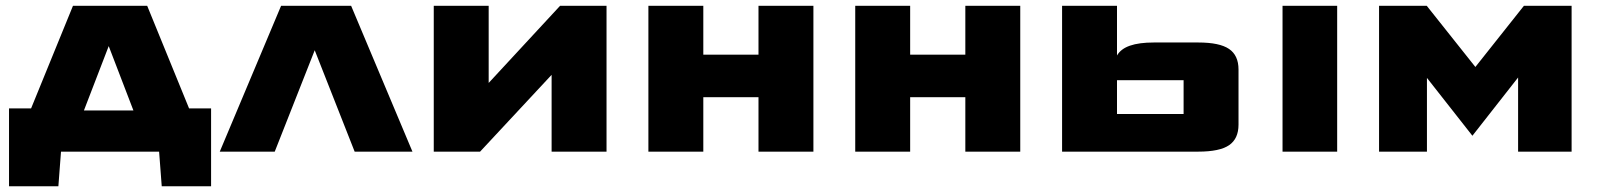

<svg xmlns="http://www.w3.org/2000/svg" viewBox="-20 -526 5544 666"><path d="M11.3 120V-150.1H87.9L233.1 -505.8H490.6L635.8 -150.1H712.2V120H541L531.9 0H191.6L182.5 120ZM271.1 -142.8H442.8L357.1 -366.1Z M742.3 0 955 -505.8H1198L1410.7 0H1210.2L1071.7 -351.7L933 0Z M1484.6 0V-505.8H1675.1V-238.3L1922.7 -505.8H2083.9V0H1893.4V-266.4L1645.3 0Z M2229.1 0V-505.8H2419.6V-336.4H2611V-505.8H2801.5V0H2611V-188.9H2419.6V0Z M2946.6 0V-505.8H3137.1V-336.4H3328.5V-505.8H3519V0H3328.5V-188.9H3137.1V0Z M3664.1 0V-505.8H3854.6V-333.6Q3868 -356.7 3899.6 -367.6Q3931.1 -378.6 3982.6 -378.6H4136.4Q4210.4 -378.6 4243.3 -356.2Q4276.1 -333.9 4276.1 -284.9V-93.7Q4276.1 -44.7 4243.3 -22.3Q4210.4 0 4136.4 0ZM3854.6 -130.6H4085.6Q4085.6 -130.6 4085.6 -130.6Q4085.6 -130.6 4085.6 -130.6V-247.9Q4085.6 -247.9 4085.6 -247.9Q4085.6 -247.9 4085.6 -247.9H3854.6ZM4428.8 0V-505.8H4618.3V0Z M4763.6 0V-505.8H4929.1L5097.7 -293.7L5266 -505.8H5431.5V0H5245.9V-257.2L5087.4 -55.1L4929.7 -255.8V0Z"/></svg>

Font: Science Gothic
Style: Regular
Weight: 400
Designer: Thomas Phinney, Vassil Kateliev, Brandon Buerkle
Foundry: Font Detective LLC
Version: Version 1.018